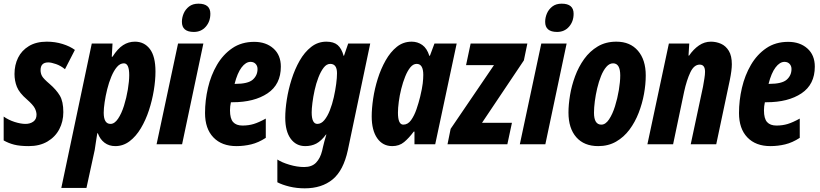

<svg xmlns="http://www.w3.org/2000/svg" viewBox="-24 -786 4467 1046"><path d="M133 10Q84 10 53 2Q22 -6 -4 -21V-151Q23 -132 56 -121.5Q89 -111 115 -111Q140 -111 157.5 -123.5Q175 -136 175 -161Q175 -178 165.5 -196.5Q156 -215 123 -244Q81 -280 68 -313Q55 -346 55 -383Q55 -432 74.5 -471.5Q94 -511 133.5 -535Q173 -559 231 -559Q276 -559 316.5 -546.5Q357 -534 384 -514L330 -409Q307 -428 281 -437Q255 -446 239 -446Q197 -446 197 -404Q197 -386 205 -371.5Q213 -357 246 -329Q283 -297 302 -265Q321 -233 321 -175Q321 -124 299 -82Q277 -40 234.5 -15Q192 10 133 10Z M310 238 476 -549H589L585 -477H589Q617 -521 646.5 -540Q676 -559 711 -559Q762 -559 792.5 -519Q823 -479 823 -396Q823 -349 814 -294Q805 -239 787.5 -185.5Q770 -132 743.5 -87.5Q717 -43 682 -16.5Q647 10 604 10Q570 10 545.5 -8.5Q521 -27 509 -60H506Q502 -33 498 -9Q494 15 492 31L447 238ZM578 -111Q600 -111 619 -139Q638 -167 651.5 -210Q665 -253 672.5 -298.5Q680 -344 680 -377Q680 -441 651 -441Q630 -441 613 -421Q596 -401 582.5 -368.5Q569 -336 560 -299.5Q551 -263 546 -229Q541 -195 541 -172Q541 -111 578 -111Z M1032 -612Q967 -612 967 -667Q967 -690 976.5 -712.5Q986 -735 1006 -750.5Q1026 -766 1057 -766Q1122 -766 1122 -711Q1122 -669 1097 -640.5Q1072 -612 1032 -612ZM829 0 946 -549H1084L968 0Z M1264 10Q1184 10 1138.5 -37.5Q1093 -85 1093 -170Q1093 -239 1109 -307.5Q1125 -376 1158 -432.5Q1191 -489 1241.5 -523.5Q1292 -558 1361 -558Q1425 -558 1465.5 -522Q1506 -486 1506 -423Q1506 -326 1433.5 -277.5Q1361 -229 1243 -229H1234Q1229 -207 1229 -185Q1229 -140 1246 -121Q1263 -102 1297 -102Q1330 -102 1358 -110.5Q1386 -119 1424 -140V-35Q1384 -9 1344.5 0.5Q1305 10 1264 10ZM1257 -329Q1327 -329 1353 -352Q1379 -375 1379 -410Q1379 -427 1368.5 -438Q1358 -449 1341 -449Q1315 -449 1292 -418.5Q1269 -388 1254 -329Z M1636 240Q1592 240 1553 230.5Q1514 221 1487 207V83Q1511 99 1553 111.5Q1595 124 1633 124Q1675 124 1698 100Q1721 76 1731 35L1736 13Q1739 0 1743.5 -17Q1748 -34 1754 -53H1752Q1726 -18 1699.5 -4Q1673 10 1639 10Q1589 10 1559.5 -30.5Q1530 -71 1530 -145Q1530 -189 1538.5 -243.5Q1547 -298 1564.5 -353.5Q1582 -409 1608.5 -455.5Q1635 -502 1671.5 -530.5Q1708 -559 1754 -559Q1794 -559 1815.5 -540.5Q1837 -522 1848 -482H1850L1873 -549H1993L1871 32Q1847 143 1788 191.5Q1729 240 1636 240ZM1705 -111Q1726 -111 1743 -131.5Q1760 -152 1773 -185Q1786 -218 1794.5 -256Q1803 -294 1807.5 -328.5Q1812 -363 1812 -387Q1812 -438 1775 -438Q1755 -438 1739 -417Q1723 -396 1710.5 -363.5Q1698 -331 1690 -294.5Q1682 -258 1678 -225.5Q1674 -193 1674 -174Q1674 -111 1705 -111Z M2113 10Q2061 10 2031 -33Q2001 -76 2001 -152Q2001 -195 2009 -249Q2017 -303 2034 -357Q2051 -411 2077 -457Q2103 -503 2138 -531Q2173 -559 2219 -559Q2251 -559 2276.5 -541Q2302 -523 2315 -482H2318L2343 -549H2464L2347 0H2234V-69H2230Q2204 -34 2177.5 -12Q2151 10 2113 10ZM2173 -107Q2198 -107 2215.5 -131.5Q2233 -156 2245 -191Q2257 -226 2265 -259Q2276 -305 2279 -331.5Q2282 -358 2282 -378Q2282 -438 2246 -438Q2227 -438 2211.5 -419Q2196 -400 2183.5 -369Q2171 -338 2162 -302Q2153 -266 2148.5 -231.5Q2144 -197 2144 -172Q2144 -107 2173 -107Z M2414 0 2431 -84 2667 -431H2515L2540 -549H2849L2830 -457L2602 -117H2765L2740 0Z M3011 -612Q2946 -612 2946 -667Q2946 -690 2955.5 -712.5Q2965 -735 2985 -750.5Q3005 -766 3036 -766Q3101 -766 3101 -711Q3101 -669 3076 -640.5Q3051 -612 3011 -612ZM2808 0 2925 -549H3063L2947 0Z M3235 10Q3158 10 3115.5 -38.5Q3073 -87 3073 -173Q3073 -216 3081.5 -267.5Q3090 -319 3109 -370.5Q3128 -422 3158.5 -464.5Q3189 -507 3232.5 -533Q3276 -559 3334 -559Q3409 -559 3451.5 -509.5Q3494 -460 3494 -375Q3494 -327 3484.5 -274.5Q3475 -222 3455.5 -171.5Q3436 -121 3405.5 -80Q3375 -39 3332.5 -14.5Q3290 10 3235 10ZM3252 -107Q3275 -107 3294 -135.5Q3313 -164 3326.5 -207Q3340 -250 3347.5 -295.5Q3355 -341 3355 -375Q3355 -441 3316 -441Q3296 -441 3279.5 -422Q3263 -403 3250.5 -372Q3238 -341 3229.5 -305Q3221 -269 3216.5 -234Q3212 -199 3212 -172Q3212 -107 3252 -107Z M3503 0 3620 -549H3731L3727 -483H3730Q3754 -518 3784 -538.5Q3814 -559 3849 -559Q3878 -559 3904 -547.5Q3930 -536 3946.5 -509Q3963 -482 3963 -436Q3963 -404 3952 -350L3878 0H3739L3806 -314Q3810 -337 3813.5 -358.5Q3817 -380 3817 -395Q3817 -434 3788 -434Q3757 -434 3737 -392Q3717 -350 3703 -286L3643 0Z M4173 10Q4093 10 4047.5 -37.5Q4002 -85 4002 -170Q4002 -239 4018 -307.5Q4034 -376 4067 -432.5Q4100 -489 4150.5 -523.5Q4201 -558 4270 -558Q4334 -558 4374.5 -522Q4415 -486 4415 -423Q4415 -326 4342.5 -277.5Q4270 -229 4152 -229H4143Q4138 -207 4138 -185Q4138 -140 4155 -121Q4172 -102 4206 -102Q4239 -102 4267 -110.5Q4295 -119 4333 -140V-35Q4293 -9 4253.5 0.5Q4214 10 4173 10ZM4166 -329Q4236 -329 4262 -352Q4288 -375 4288 -410Q4288 -427 4277.5 -438Q4267 -449 4250 -449Q4224 -449 4201 -418.5Q4178 -388 4163 -329Z"/></svg>

Font: Noto Sans ExtraCondensed ExtraBold
Style: Italic
Weight: 800
Width: 2
Italic angle: -12°
Designer: Monotype Design Team
Foundry: Monotype Imaging Inc.
Version: Version 2.013; ttfautohint (v1.8.4.7-5d5b)